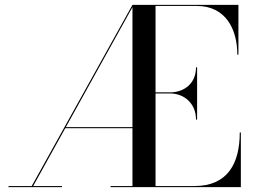

<svg xmlns="http://www.w3.org/2000/svg" viewBox="-20 -770 1041 790"><path d="M15 -4.5V0H235V-4.5H116.5L248.5 -242.5H525V-4.5H435V0H971V-225H966.5C966.5 -98 917 -4.5 780 -4.5H620V-385.5H680C737 -385.5 786.5 -345 786.5 -278H791V-493H786.5C786.5 -426 737 -390 680 -390H620V-745.5H790C907 -745.5 956.5 -652 956.5 -545H961V-750H525L110.5 -4.5ZM251 -247 525 -740.5V-247Z"/></svg>

Font: Bodoni* 36pt
Style: Regular
Weight: 400
Version: Version 2.3